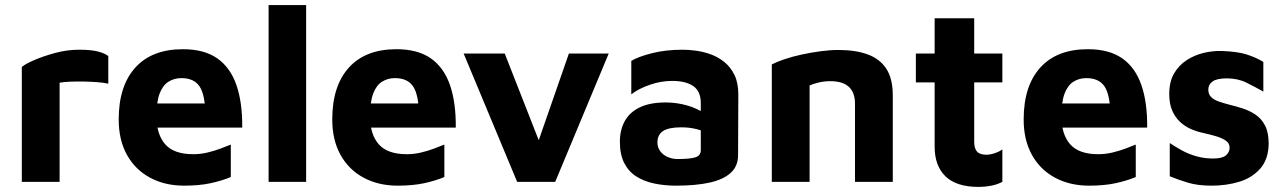

<svg xmlns="http://www.w3.org/2000/svg" viewBox="-20 -717 5063 757"><path d="M66 0V-453Q80 -465 116 -480.5Q152 -496 198.5 -508.5Q245 -521 292 -521Q339 -521 366 -514Q393 -507 407 -496V-387Q390 -391 364 -393Q338 -395 310 -395.5Q282 -396 257 -395Q232 -394 215 -391V0Z M706 15Q630 15 571.5 -16.5Q513 -48 480.5 -106.5Q448 -165 448 -246Q448 -378 513.5 -450.5Q579 -523 701 -523Q785 -523 836.5 -487Q888 -451 912 -382Q936 -313 935 -214H550L534 -309H812L790 -262Q789 -343 767 -376Q745 -409 695 -409Q667 -409 644.5 -395Q622 -381 609.5 -348.5Q597 -316 597 -259Q597 -187 631.5 -148Q666 -109 742 -109Q770 -109 797.5 -115.5Q825 -122 849 -131Q873 -140 890 -147V-19Q854 -4 809.5 5.5Q765 15 706 15Z M1187 0H1039V-697H1187Z M1548 15Q1472 15 1413.5 -16.5Q1355 -48 1322.5 -106.5Q1290 -165 1290 -246Q1290 -378 1355.5 -450.5Q1421 -523 1543 -523Q1627 -523 1678.5 -487Q1730 -451 1754 -382Q1778 -313 1777 -214H1392L1376 -309H1654L1632 -262Q1631 -343 1609 -376Q1587 -409 1537 -409Q1509 -409 1486.5 -395Q1464 -381 1451.5 -348.5Q1439 -316 1439 -259Q1439 -187 1473.5 -148Q1508 -109 1584 -109Q1612 -109 1639.5 -115.5Q1667 -122 1691 -131Q1715 -140 1732 -147V-19Q1696 -4 1651.5 5.5Q1607 15 1548 15Z M2019 0 1808 -506H1970L2123 -116L2087 -115L2223 -506H2380L2169 0Z M2646 15Q2600 15 2559.5 6.5Q2519 -2 2488.5 -21.5Q2458 -41 2441 -74.5Q2424 -108 2424 -158Q2424 -205 2443.5 -240Q2463 -275 2503 -294Q2543 -313 2604 -313Q2638 -313 2670 -306Q2702 -299 2727.5 -287Q2753 -275 2768 -261L2774 -189Q2754 -201 2726 -208Q2698 -215 2666 -215Q2617 -215 2594.5 -200.5Q2572 -186 2572 -155Q2572 -136 2583 -121Q2594 -106 2612.5 -98Q2631 -90 2651 -90Q2702 -90 2722.5 -97Q2743 -104 2743 -125V-311Q2743 -357 2713.5 -377.5Q2684 -398 2630 -398Q2586 -398 2541.5 -382.5Q2497 -367 2469 -345V-477Q2495 -493 2549.5 -507Q2604 -521 2672 -521Q2696 -521 2725 -517Q2754 -513 2783 -502.5Q2812 -492 2836.5 -472Q2861 -452 2876 -421Q2891 -390 2891 -344L2890 -105Q2890 -62 2861 -35.5Q2832 -9 2777.5 3Q2723 15 2646 15Z M3023 -463Q3042 -473 3073 -483.5Q3104 -494 3141 -502Q3178 -510 3215.5 -515Q3253 -520 3285 -520Q3353 -520 3401 -502.5Q3449 -485 3474.5 -446Q3500 -407 3500 -340V0H3351V-310Q3351 -329 3345.5 -345Q3340 -361 3329 -372.5Q3318 -384 3299 -390.5Q3280 -397 3253 -397Q3230 -397 3207 -391.5Q3184 -386 3172 -380V0H3023Z M3839 20Q3751 20 3708 -21.5Q3665 -63 3665 -139V-392H3591V-506H3665V-645H3821V-506H3932V-392H3821V-158Q3821 -132 3832 -119.5Q3843 -107 3869 -107Q3884 -107 3902 -113Q3920 -119 3932 -128V0Q3911 11 3886.5 15.5Q3862 20 3839 20Z M4274 15Q4198 15 4139.5 -16.5Q4081 -48 4048.5 -106.5Q4016 -165 4016 -246Q4016 -378 4081.5 -450.5Q4147 -523 4269 -523Q4353 -523 4404.5 -487Q4456 -451 4480 -382Q4504 -313 4503 -214H4118L4102 -309H4380L4358 -262Q4357 -343 4335 -376Q4313 -409 4263 -409Q4235 -409 4212.5 -395Q4190 -381 4177.5 -348.5Q4165 -316 4165 -259Q4165 -187 4199.5 -148Q4234 -109 4310 -109Q4338 -109 4365.5 -115.5Q4393 -122 4417 -131Q4441 -140 4458 -147V-19Q4422 -4 4377.5 5.5Q4333 15 4274 15Z M4757 15Q4703 15 4664.5 3.5Q4626 -8 4592 -22V-153Q4613 -139 4639 -124.5Q4665 -110 4696.5 -101Q4728 -92 4763 -92Q4799 -92 4813.5 -104.5Q4828 -117 4828 -135Q4828 -152 4813 -162.5Q4798 -173 4774 -180Q4750 -187 4723 -193Q4699 -198 4675 -208.5Q4651 -219 4632 -237Q4613 -255 4601.5 -281.5Q4590 -308 4590 -346Q4590 -395 4609 -427.5Q4628 -460 4659 -480Q4690 -500 4726 -508.5Q4762 -517 4796 -516Q4858 -514 4894.5 -502.5Q4931 -491 4961 -473V-356Q4927 -375 4893.5 -391.5Q4860 -408 4817 -408Q4778 -408 4761 -396Q4744 -384 4744 -364Q4744 -345 4755.5 -334Q4767 -323 4786 -316.5Q4805 -310 4828 -304Q4853 -298 4879.5 -289.5Q4906 -281 4929.5 -265.5Q4953 -250 4967.5 -222.5Q4982 -195 4982 -150Q4981 -89 4949 -52.5Q4917 -16 4866.5 -0.5Q4816 15 4757 15Z"/></svg>

Font: Maven Pro
Style: Bold
Weight: 700
Designer: Joe Prince
Foundry: Joe Prince
Version: Version 2.103